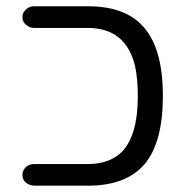

<svg xmlns="http://www.w3.org/2000/svg" viewBox="-20 -591 599 606"><path d="M256.8 -571.3H87.9Q71.3 -571.3 60.5 -559.6Q50.8 -550.8 50.8 -537.1Q50.8 -519.5 66.4 -509.8Q75.2 -502.9 87.9 -502.9H256.8Q377 -502.9 406.2 -382.8Q415 -341.8 415 -288.1Q415 -163.1 364.3 -111.3Q325.2 -73.2 256.8 -73.2H87.9Q71.3 -73.2 61 -63Q50.8 -52.7 50.8 -39.1Q50.8 -24.4 61.5 -14.6Q73.2 -5.9 87.9 -4.9H256.8Q378.9 -4.9 436.5 -73.2Q494.1 -141.6 494.1 -288.1Q494.1 -446.3 425.8 -513.7Q369.1 -571.3 256.8 -571.3Z"/></svg>

Font: FakePearl
Style: Light
Weight: 350
Version: Version 1.2